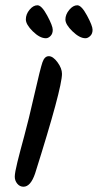

<svg xmlns="http://www.w3.org/2000/svg" viewBox="-20 -724 371 728"><path d="M215 -444Q215 -389 113 -66Q96 -16 69 -16Q55 -16 45.5 -27.5Q36 -39 36 -54Q36 -69 46 -109.5Q56 -150 72 -208.5Q88 -267 110.5 -366Q133 -465 141 -488Q149 -511 165 -511Q181 -511 198 -488Q215 -465 215 -444ZM304 -579Q282 -579 255 -605Q228 -631 228 -650Q228 -669 242.5 -686.5Q257 -704 273 -704Q289 -704 310 -665Q331 -626 331 -611Q331 -596 322 -587.5Q313 -579 304 -579ZM154 -579Q131 -579 104.5 -605Q78 -631 78 -650.5Q78 -670 92 -687Q106 -704 122 -704Q138 -704 159 -665Q180 -626 180 -611Q180 -596 171.5 -587.5Q163 -579 154 -579Z"/></svg>

Font: Kalam
Style: Regular
Weight: 400
Designer: Lipi Raval (Devanagari and Latin), Jonny Pinhorn (Latin)
Foundry: Indian Type Foundry
Version: Version 2.001;PS 1.0;hotconv 1.0.79;makeotf.lib2.5.61930; tt